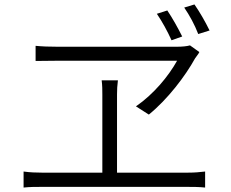

<svg xmlns="http://www.w3.org/2000/svg" viewBox="-20 -863 1040 863"><path d="M922 -726C902 -767 877 -810 854 -843L808 -829C832 -794 855 -752 871 -710L922 -726ZM799 -699C780 -737 755 -782 732 -816L685 -801C709 -766 733 -722 751 -682L799 -699ZM857 -601C864 -612 871 -618 876 -629L834 -659C820 -655 798 -653 778 -653H235C201 -653 171 -654 140 -657V-589C140 -589 202 -590 238 -590H776C737 -520 670 -439 591 -385L649 -348C733 -416 813 -521 857 -601ZM902 -92C876 -89 855 -87 824 -87H506V-438C506 -461 507 -478 510 -502H437C440 -478 440 -458 440 -439V-87H169C140 -87 116 -88 86 -92V-20C115 -23 138 -23 164 -23H824C844 -23 875 -23 902 -20V-92Z"/></svg>

Font: Glow Sans SC Normal
Style: Regular
Weight: 400
Designer: Ryoko NISHIZUKA (kana, bopomofo & ideographs); Paul D. Hunt (Latin, Greek & Cyrillic); Sandoll Communications, Soo-young
Version: Version 0.93